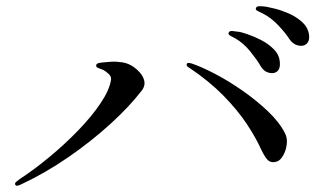

<svg xmlns="http://www.w3.org/2000/svg" viewBox="-20 -724 1040 619"><path d="M437 -432Q397 -380 335.5 -324Q274 -268 200 -217Q126 -166 49 -130Q43 -127 37 -125.5Q31 -124 29 -129Q27 -133 32 -137.5Q37 -142 44 -147Q90 -177 139.5 -218Q189 -259 232.5 -304Q276 -349 304.5 -391.5Q333 -434 338 -467Q339 -478 330 -486Q321 -494 314 -498Q305 -502 297.5 -504.5Q290 -507 290 -512Q290 -518 296 -520Q302 -522 314 -523Q322 -524 338.5 -525Q355 -526 374.5 -523Q394 -520 411 -508Q435 -491 443 -470.5Q451 -450 437 -432ZM599 -519Q631 -508 674 -485.5Q717 -463 761.5 -432Q806 -401 843 -366Q880 -331 898 -296Q907 -280 904.5 -259Q902 -238 892.5 -222Q883 -206 872 -203Q855 -198 845 -206.5Q835 -215 822 -242Q805 -280 775.5 -324.5Q746 -369 700.5 -415.5Q655 -462 591 -505Q587 -507 584 -510Q581 -513 582 -517Q583 -524 599 -519ZM739 -600Q731 -604 723 -608.5Q715 -613 717 -618Q719 -625 729.5 -624Q740 -623 753 -621Q759 -620 778.5 -613.5Q798 -607 821.5 -595Q845 -583 862.5 -565.5Q880 -548 882 -525Q885 -497 867 -490Q858 -486 843.5 -490.5Q829 -495 819 -513Q808 -532 786.5 -558.5Q765 -585 739 -600ZM840 -702Q846 -701 866.5 -696Q887 -691 911 -680.5Q935 -670 953.5 -653.5Q972 -637 976 -614Q980 -588 963 -579Q954 -574 939 -578Q924 -582 913 -598Q901 -617 877.5 -642Q854 -667 828 -680Q821 -684 812 -688Q803 -692 805 -697Q806 -704 817 -704Q828 -704 840 -702Z"/></svg>

Font: Shippori Mincho TTF
Style: Regular
Weight: 400
Version: Version 2.100